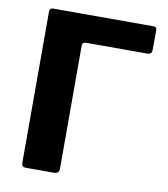

<svg xmlns="http://www.w3.org/2000/svg" viewBox="-83 -812 770 882"><g transform="rotate(10 302.0 -371.0)"><path d="M77.2 -722.7Q77.2 -742 93.4 -742H562.5Q577.3 -742 577.3 -725L576.6 -634.9Q576.6 -613.6 556.5 -613.6H271.2Q252.2 -613.6 252.2 -597.5V-22.7Q252.2 0 226.7 0H99.1Q86.2 0 81.7 -4.9Q77.2 -9.7 77.2 -20.7Z"/></g></svg>

Font: Libre Franklin Thin
Style: Regular
Weight: 100
Designer: Pablo Impallari, Rodrigo Fuenzalida, Nhung Nguyen
Foundry: Impallari Type
Version: Version 3.000